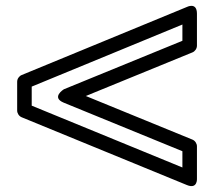

<svg xmlns="http://www.w3.org/2000/svg" viewBox="-20 -615 736 660"><path d="M89 -251.8V-317.3L607 -530.7V-474.8L199.5 -308.1C199.5 -308.1 154.5 -280.3 199.5 -261.9L607 -95.2V-39.3ZM39 -235C39 -225.7 45 -215.8 54.5 -211.9L622.5 21.1C660.2 36.6 657 -2 657 -2V-112C657 -121.3 651 -131.2 641.5 -135.1L275 -285L641.5 -434.9C650.1 -438.4 657 -447.7 657 -458V-568C657 -608.8 622.5 -591.1 622.5 -591.1L54.5 -357.1C46 -353.6 39 -344.3 39 -334Z"/></svg>

Font: Fog Sans
Style: Outline
Weight: 700
Foundry: Intel Corporation
Version: Version 1.00